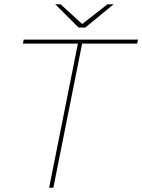

<svg xmlns="http://www.w3.org/2000/svg" viewBox="-20 -887 672 907"><path d="M212 0 348 -681H88L92 -700H632L628 -681H368L232 0ZM351 -757 241 -867H266L371 -771H365L488 -867H517L383 -757Z"/></svg>

Font: Montserrat Thin Thin
Style: Italic
Weight: 250
Italic angle: -11.3°
Version: Version 9.000